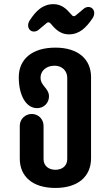

<svg xmlns="http://www.w3.org/2000/svg" viewBox="-20 -905 539 934"><path d="M177.2 -527.3C177.2 -559.6 204.1 -585.4 245.6 -585.4C282.2 -585.4 307.1 -559.6 307.1 -527.3V-130.9C307.1 -97.7 282.2 -79.1 249.5 -79.1C217.3 -79.1 191.9 -97.7 191.9 -130.9V-293C191.9 -325.2 166.5 -350.6 134.8 -350.6C102.1 -350.6 76.2 -325.2 76.2 -293V-133.8C76.2 -45.9 138.7 9.3 249.5 9.3C358.9 9.3 422.9 -45.9 422.9 -135.3V-529.8C422.9 -616.7 360.4 -673.3 249.5 -673.3C135.7 -673.3 71.3 -616.7 71.3 -529.3C71.3 -441.4 106.4 -378.9 160.6 -378.9C192.9 -378.9 218.3 -403.8 218.3 -436C218.3 -476.1 177.2 -486.8 177.2 -527.3ZM357.4 -837.4C348.1 -829.6 344.7 -826.2 339.4 -826.2C333 -826.2 329.1 -832 324.2 -837.4C302.7 -862.8 278.3 -884.8 240.2 -884.8C188 -884.8 154.8 -852.1 125.5 -807.1C114.7 -792 113.3 -772.5 125 -759.8C136.2 -748 155.3 -749.5 167.5 -759.8L197.8 -785.2C207 -793 210 -796.4 215.8 -796.4C222.2 -796.4 226.1 -790.5 231 -785.2C252 -759.8 277.3 -737.8 314.9 -737.8C367.2 -737.8 399.4 -771 429.7 -815.4C440.4 -830.6 441.9 -850.1 430.2 -862.8C418.9 -874.5 399.9 -873 387.7 -862.8Z"/></svg>

Font: Supermercado One
Style: Regular
Weight: 400
Designer: James Grieshaber
Foundry: James Grieshaber
Version: Version 1.002